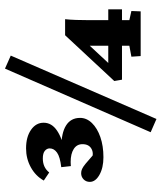

<svg xmlns="http://www.w3.org/2000/svg" viewBox="42 -632 654 778"><g transform="rotate(-90 369.0 -243.0)"><path d="M161.1 -321.3Q218.3 -321.8 249.3 -302.5Q280.3 -283.2 280.3 -245.6Q280.3 -218.8 259.3 -197.3Q238.3 -175.8 202.4 -163.3Q166.5 -150.9 121.1 -150.9Q78.1 -150.9 49.6 -167Q21 -183.1 21 -206.1Q21 -221.2 31.2 -231.2Q41.5 -241.2 56.2 -241.2Q64.9 -241.2 73.2 -237.5Q81.5 -233.9 94.7 -223.1L137.7 -186L112.8 -198.7Q136.7 -189 155.3 -199.5Q173.8 -210 173.8 -235.8Q173.8 -258.8 154.3 -271.2Q134.8 -283.7 101.6 -283.7Q93.8 -283.7 89.4 -283.2Q85 -282.7 85 -282.7L80.6 -321.8Q122.6 -326.7 139.6 -338.9Q156.7 -351.1 156.7 -368.7Q156.7 -379.9 147 -388.2Q137.2 -396.5 115.7 -396.5Q79.6 -396.5 59.1 -370.6L26.4 -392.6Q44.9 -425.8 80.1 -445.1Q115.2 -464.4 156.7 -464.4Q203.1 -464.4 231.9 -444.3Q260.7 -424.3 260.7 -393.1Q260.7 -360.4 228.3 -338.6Q195.8 -316.9 144 -308.6ZM222.2 40.5 480 -549.8 532.7 -526.4 275.9 64ZM676.3 -45.9 713.4 -37.6 711.9 0H530.8L528.3 -37.6L572.8 -45.9V-212.9L581.1 -215.3L495.6 -123.5L497.6 -131.3H720.2V-75.7H435.1L429.7 -106.9L615.2 -306.2H680.2Q678.2 -287.6 677.2 -261.2Q676.3 -234.9 676.3 -206.5Z"/></g></svg>

Font: Lateef ExtraBold
Style: Regular
Weight: 800
Designer: SIL International
Foundry: SIL International
Version: Version 4.200